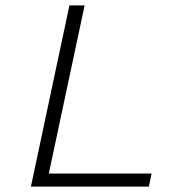

<svg xmlns="http://www.w3.org/2000/svg" viewBox="-20 -688 672 708"><path d="M94 0 236 -668H292L160 -48H539L529 0Z"/></svg>

Font: Atkinson Hyperlegible Mono ExtraLight
Style: Italic
Weight: 200
Italic angle: -12°
Monospace: yes
Designer: Elliott Scott, Megan Eiswerth, Linus Boman, Theodore Petrosky, Letters from Sweden
Foundry: Applied Design Works, Letters from Sweden
Version: Version 2.001